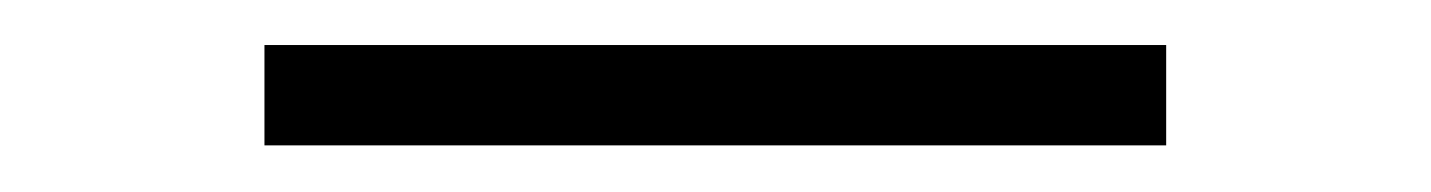

<svg xmlns="http://www.w3.org/2000/svg" viewBox="-20 -673 626 84"><path d="M95.7 -609.4V-653.3H490.2V-609.4Z"/></svg>

Font: Caskaydia Cove ExtraLight
Style: Regular
Weight: 200
Monospace: yes
Designer: Aaron Bell
Foundry: Saja Typeworks
Version: Version 4.300; ttfautohint (v1.8.3)